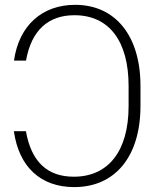

<svg xmlns="http://www.w3.org/2000/svg" viewBox="-20 -757 633 787"><path d="M36.9 -219.1C57.5 -72.1 147.4 9.9 284.4 9.9C451 9.9 555.8 -114.3 555.8 -322.8V-404.8C555.8 -609.4 453.8 -737.2 288 -737.2C154.5 -737.2 57.9 -654.5 37.3 -508.5H86.6C109 -635.7 180.4 -694.6 285.2 -694.6C428.6 -694.6 507.1 -586.6 507.1 -404.8V-322.1C507.1 -136.7 423.3 -32.7 282.7 -32.7C174 -32.7 108.3 -93.8 86.3 -219.1Z"/></svg>

Font: Karasuma Gothic
Style: Thin
Weight: 200
Designer: Rasmus Andersson / Ryoko Ishizuka
Foundry: rsms
Version: Version 1.00